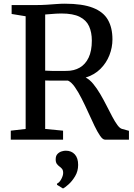

<svg xmlns="http://www.w3.org/2000/svg" viewBox="-20 -771 738 1060"><path d="M39.5 0V-49.6L121.6 -59.1V-681.2L44.2 -693.9V-743H174.8Q209.6 -743 238.2 -744.9Q266.8 -746.9 291.3 -748.7Q315.7 -750.6 338 -750.6Q435.3 -750.6 493 -728Q550.7 -705.5 575.7 -661.7Q600.8 -617.9 600.8 -553.7Q600.8 -508.6 583.9 -465.8Q567 -423 534.2 -390.4Q501.3 -357.8 453.1 -342.9Q475 -331.8 494.9 -307.6Q514.8 -283.4 533.2 -252.2Q551.5 -221 568 -188.5Q584.6 -156 599.5 -127.6Q614.4 -99.3 628 -80.8Q641.7 -62.3 653.7 -59.3L691.9 -48.8V0H559.7Q547.2 0 532.6 -21.2Q518 -42.4 501.5 -76.6Q485.1 -110.8 467.3 -150.2Q449.6 -189.6 430.9 -226.4Q412.2 -263.3 393.3 -290.4Q374.4 -317.5 355.4 -326Q344.5 -326 326.4 -326Q308.4 -326 288.8 -326Q269.3 -326 253.1 -326.1Q236.8 -326.3 229.4 -326.7V-59.1L328.2 -49.6V0ZM347.5 -379.6Q389 -379.6 420.4 -397.8Q451.8 -416 469.4 -453.1Q487 -490.3 487 -547Q487 -592.2 471.9 -625.8Q456.8 -659.4 420.1 -678Q383.5 -696.5 318.7 -696.5Q304.7 -696.5 289.6 -695.6Q274.5 -694.7 259.2 -693.3Q243.9 -692 229.4 -691V-381Q244 -379.9 267.8 -379.5Q291.6 -379.2 314.2 -379.4Q336.8 -379.6 347.5 -379.6ZM411.4 139.7Q411.3 174.3 394.6 202Q378 229.7 358.1 247.2Q338.3 264.7 328.6 269.3H327.3L295 249.6L294.4 243.1Q308.7 236.4 318.7 217.2Q328.7 197.9 328.7 183.7Q328.7 168.4 322 160.7Q315.2 152.9 307.9 147.9Q300.2 142.4 293.8 133.7Q287.4 125.1 287.4 108.7Q287.4 89.5 297.3 79.1Q307.2 68.8 320 64.9Q332.9 61 341.2 61H343.6Q374.4 61 393 81.3Q411.6 101.7 411.4 139.7Z"/></svg>

Font: Merriweather Light
Style: Regular
Weight: 300
Version: Version 2.100